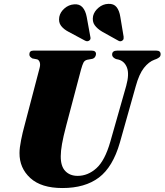

<svg xmlns="http://www.w3.org/2000/svg" viewBox="-20 -962 852 994"><path d="M551 -228 633.5 -518Q650 -578 637.5 -611.5Q625 -645 593.5 -653.5L580 -656.5Q560 -665.5 560.5 -679.5Q560.5 -700 587 -700H789Q811.5 -700 811.5 -681.5Q811.5 -672 805.8 -666.5Q800 -661 789.5 -656.5L780 -653Q750.5 -642.5 725.2 -610.5Q700 -578.5 682.5 -514.5L600.5 -223.5Q564 -97 492 -42.8Q420 11.5 303 11.5Q193.5 11.5 137 -40.2Q80.5 -92 81 -169.5Q81 -196 89.2 -237.2Q97.5 -278.5 106.5 -310.5L185 -610Q189.5 -626.5 186 -638.5Q182.5 -650.5 173 -654.5L147.5 -659.5Q139.5 -664.5 135.8 -668.8Q132 -673 132 -681.5Q132.5 -700 153.5 -700H454Q477 -700 477 -682.5Q477 -675.5 472.5 -668Q468 -660.5 458.5 -657.5L431 -652.5Q418 -649 412.2 -638Q406.5 -627 399.5 -602L323 -312.5Q307.5 -254 301 -216.5Q294.5 -179 294.5 -153.5Q294 -101.5 318 -76.5Q342 -51.5 382 -51.5Q435 -51.5 479 -91Q523 -130.5 551 -228ZM603 -874 620 -772Q620.5 -766 619.8 -761Q619 -756 613.5 -752Q603 -744.5 591.5 -752L509 -798Q483.5 -813 470 -832Q456.5 -851 462 -879.5Q468 -903.5 490.2 -922.2Q512.5 -941 540.5 -942Q569 -943.5 583.5 -925.2Q598 -907 603 -874ZM429 -874 447.5 -772.5Q449 -767 448.5 -761.8Q448 -756.5 442.5 -752.5Q433 -745 420.5 -751.5L336.5 -796.5Q310 -810 296 -828.5Q282 -847 287 -875Q292 -899.5 313.8 -918.5Q335.5 -937.5 363.5 -939.5Q391.5 -942 407.2 -924.2Q423 -906.5 429 -874Z"/></svg>

Font: Fraunces 72pt Black
Style: Italic
Weight: 900
Italic angle: -16°
Version: Version 1.000;[b76b70a41]